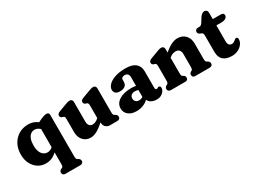

<svg xmlns="http://www.w3.org/2000/svg" viewBox="-40 -1319 3037 2263"><g transform="rotate(-30 1479.0 -188.0)"><path d="M373.9 233Q355.1 233 344 223.2Q332.9 213.4 332.9 196.2Q332.9 183 339.1 173.9Q345.3 164.8 356.7 158.2L371.3 153.2Q379.6 148.5 384 139.3Q388.3 130.1 388.3 107.2V-439L456.3 -471.6Q477.7 -479.9 496.1 -485.8Q514.5 -491.8 533.5 -491.8Q547.5 -491.8 556.2 -483.4Q564.9 -475 564.9 -458.8V107.2Q564.9 130.1 569.4 139.2Q574 148.3 581.9 153.2L592.5 158.2Q603.9 165 610.1 174Q616.3 183 616.3 196.2Q616.3 213.4 605.4 223.2Q594.6 233 575.3 233ZM451.8 -129.4Q411.1 -63.2 357.9 -24.9Q304.7 13.3 238.5 13.3Q178.6 13.3 131.7 -17.2Q84.7 -47.7 57.6 -101.3Q30.5 -154.9 30.5 -224.8Q30.5 -305.1 63.3 -365.1Q96.1 -425.1 152.5 -458.2Q208.9 -491.4 279.3 -491.4Q340 -491.4 386.2 -463.7Q432.4 -436.1 463.5 -383.1L416.5 -324.4Q395.9 -365.3 369.8 -382.5Q343.7 -399.7 313.9 -399.7Q284.9 -399.7 262.2 -381.8Q239.5 -363.8 226.5 -329.1Q213.6 -294.3 213.6 -244.3Q213.6 -193.3 227.3 -159.2Q241 -125.2 264.6 -108.1Q288.3 -91.1 318 -91.1Q349.7 -91.1 375.9 -110Q402.2 -129 421.9 -167.2Z M1034.1 -79V-104.6L1026.1 -107.7V-321.4Q1026.1 -341.8 1020.7 -349.6Q1015.2 -357.4 1005.9 -361.4L990.9 -364.6Q980.6 -370.2 974.1 -377.7Q967.7 -385.2 967.7 -397.4Q967.7 -411.2 976.1 -420.8Q984.6 -430.4 1002.9 -437.2L1098.7 -473.2Q1120.6 -481.7 1135.5 -485.9Q1150.4 -490.2 1166.1 -490.2Q1183.1 -490.2 1192.9 -479Q1202.7 -467.8 1202.7 -450.2V-125.8Q1202.7 -102.9 1207.2 -93.8Q1211.8 -84.7 1219.7 -79.8L1230.3 -74.8Q1241.8 -68 1247.9 -59Q1254.1 -50 1254.1 -36.8Q1254.1 -19.7 1243.2 -9.8Q1232.4 0 1213.1 0H1113.3Q1080.6 0 1057.3 -22.2Q1034.1 -44.5 1034.1 -79ZM706.5 -141.6V-321.4Q706.5 -341.8 701.1 -349.6Q695.6 -357.4 686.3 -361.4L671.3 -364.6Q661 -370.2 654.6 -377.7Q648.1 -385.2 648.1 -397.4Q648.1 -411.2 656.6 -420.8Q665 -430.4 683.3 -437.2L779.1 -473.2Q801 -481.7 815.9 -485.9Q830.8 -490.2 846.5 -490.2Q863.5 -490.2 873.3 -479Q883.1 -467.8 883.1 -450.2V-184.4Q883.1 -147.8 898.8 -128.8Q914.5 -109.8 941.9 -109.8Q960.4 -109.8 979.9 -117.6Q999.5 -125.5 1020.7 -144.6L1039.7 -162.2L1073.5 -123.4L1049.1 -100.4Q985 -39.6 936.8 -13Q888.5 13.6 846.7 13.6Q784.5 13.6 745.5 -29.4Q706.5 -72.5 706.5 -141.6Z M1627.4 -74.6V-89.4L1611.4 -95.6V-370.5Q1611.4 -396.2 1597.1 -410.9Q1582.7 -425.5 1557.7 -425.5Q1537 -425.5 1524.1 -416.6Q1511.2 -407.7 1511.2 -393.9V-362.1Q1511.2 -326.1 1486.7 -306.4Q1462.2 -286.7 1417 -286.7Q1378.4 -286.7 1359.1 -303.9Q1339.8 -321 1339.8 -351.1Q1339.8 -384 1369.6 -416.1Q1399.4 -448.2 1458.9 -469.3Q1518.4 -490.5 1606.7 -490.5Q1697.2 -490.5 1741.6 -452.2Q1786 -414 1786 -348.7V-117.2Q1786 -108.6 1790.7 -102.2Q1795.5 -95.9 1805.9 -95.9Q1812.4 -95.9 1816.2 -97.6Q1820.1 -99.4 1823.2 -101.7Q1826 -103.7 1828.9 -105.3Q1831.8 -107 1835.9 -107Q1847.6 -107 1854.1 -99Q1860.6 -91 1860.6 -78.8Q1860.6 -57 1846.2 -35.7Q1831.9 -14.4 1805.8 -0.5Q1779.7 13.4 1744 13.4Q1694.2 13.4 1660.8 -10.9Q1627.4 -35.3 1627.4 -74.6ZM1320.2 -107.1Q1320.2 -174 1381.7 -214.3Q1443.1 -254.6 1545.1 -254.6Q1574.7 -254.6 1599.5 -250.8Q1624.4 -247 1640.8 -240L1623.6 -187.6Q1610.2 -193.7 1596.1 -197Q1582 -200.2 1565.5 -200.2Q1535 -200.2 1516.8 -184.2Q1498.6 -168.2 1498.6 -141.3Q1498.6 -113.3 1515.3 -97.9Q1532 -82.5 1558.6 -82.5Q1581.3 -82.5 1600.5 -92Q1619.7 -101.6 1631.6 -116.3L1644.4 -64.9Q1617.7 -27.4 1570.1 -7Q1522.5 13.4 1469.2 13.4Q1401.8 13.4 1361 -20.3Q1320.2 -54 1320.2 -107.1Z M2130.1 -450.2V-125.8Q2130.1 -100.5 2133.8 -90.6Q2137.6 -80.7 2146.3 -75.8L2157.7 -70Q2176.7 -58 2176.7 -36.8Q2176.7 0 2139.7 0H1942.9Q1924.1 0 1913 -9.8Q1901.9 -19.6 1901.9 -36.8Q1901.9 -50 1908.1 -59Q1914.3 -68 1925.7 -74.8L1936.5 -79.8Q1944.8 -84.7 1949.2 -93.8Q1953.5 -102.9 1953.5 -125.8V-321.4Q1953.5 -341.8 1948.1 -349.6Q1942.6 -357.4 1933.3 -361.4L1918.3 -364.6Q1908 -370.2 1901.6 -377.7Q1895.1 -385.2 1895.1 -397.4Q1895.1 -411.2 1903.6 -420.8Q1912 -430.4 1930.3 -437.2L2026.1 -473.2Q2048 -481.7 2062.9 -485.9Q2077.8 -490.2 2093.5 -490.2Q2110.5 -490.2 2120.3 -479Q2130.1 -467.8 2130.1 -450.2ZM2112.5 -315.8 2078.7 -354.6 2103.1 -377.6Q2168.6 -439.8 2218.9 -465.7Q2269.3 -491.6 2312.4 -491.6Q2378.1 -491.6 2418.8 -448.7Q2459.5 -405.9 2459.5 -336.4V-125.8Q2459.5 -102.9 2463.8 -93.6Q2468.2 -84.3 2476.5 -79.8L2487.1 -74.8Q2498.5 -67.2 2504.7 -58.6Q2510.9 -50 2510.9 -36.8Q2510.9 -19.6 2500 -9.8Q2489.2 0 2469.9 0H2273.1Q2236.1 0 2236.1 -36.8Q2236.1 -58 2255.1 -70L2266.7 -75.8Q2275.4 -80.7 2279.2 -90.6Q2282.9 -100.5 2282.9 -125.8V-293.6Q2282.9 -329.8 2265.5 -349Q2248.1 -368.2 2217.2 -368.2Q2197.4 -368.2 2175.5 -360.4Q2153.7 -352.6 2131.5 -332.6Z M2583.5 -401.9 2570.9 -405.8Q2559.6 -411.6 2552.9 -420.3Q2546.1 -428.9 2546.1 -442.3Q2546.1 -458 2557.3 -468.1Q2568.4 -478.2 2585.8 -478.2H2608.1Q2619.3 -478.2 2629.2 -485.6Q2639.1 -493.1 2650.4 -510.4L2687.9 -569.8Q2699.4 -586.5 2715.3 -597.7Q2731.3 -609 2745.5 -609Q2764.6 -609 2776.3 -597.7Q2788.1 -586.5 2788.1 -565.8V-175.4Q2788.1 -144.2 2800.9 -127.8Q2813.7 -111.4 2838.1 -111.4Q2852.7 -111.4 2863.8 -117.1Q2874.9 -122.8 2883.6 -130.5Q2892.4 -138.2 2900.2 -143.7Q2908 -149.2 2915.9 -148.4Q2924.7 -148 2930.7 -140Q2936.7 -132.1 2936.1 -118.4Q2935.6 -84.3 2913.1 -54.3Q2890.6 -24.4 2853 -6.1Q2815.4 12.2 2770.1 12.2Q2694.1 12.2 2652.8 -23.9Q2611.5 -60.1 2611.5 -134.6V-359.3Q2611.5 -380.3 2604 -388.4Q2596.4 -396.4 2583.5 -401.9ZM2722.9 -392.7V-478.2H2899.1Q2917.3 -478.2 2927.5 -470Q2937.7 -461.9 2937.7 -446.1Q2937.7 -423.2 2917.6 -408Q2897.5 -392.7 2850.9 -392.7Z"/></g></svg>

Font: Fraunces SuperSoft
Style: Regular
Weight: 900
Version: Version 1.000;[b76b70a41]